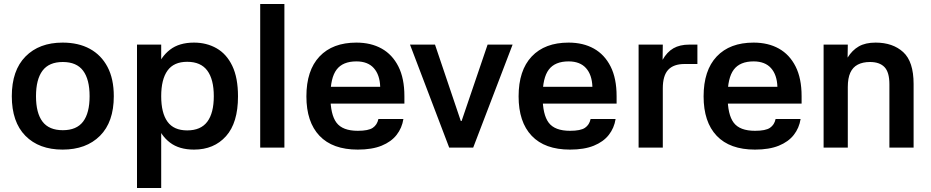

<svg xmlns="http://www.w3.org/2000/svg" viewBox="-20 -738 4655 960"><path d="M293 10Q175 10 107 -59Q39 -128 39 -257Q39 -386 107.5 -455.5Q176 -525 293 -525Q372 -525 429 -494Q486 -463 517.5 -403.5Q549 -344 549 -257Q549 -128 480 -59Q411 10 293 10ZM294 -87Q363 -87 395.5 -130Q428 -173 428 -257Q428 -341 395.5 -384.5Q363 -428 294 -428Q225 -428 192.5 -384.5Q160 -341 160 -257Q160 -173 192.5 -130Q225 -87 294 -87Z M786 -515V202H665V-515ZM950 10Q876 10 830 -25Q784 -60 763 -120.5Q742 -181 742 -256Q742 -333 763 -393.5Q784 -454 830 -489.5Q876 -525 950 -525Q1013 -525 1063 -496.5Q1113 -468 1141.5 -408.5Q1170 -349 1170 -256Q1170 -124 1110 -57Q1050 10 950 10ZM916 -86Q984 -86 1016.5 -129.5Q1049 -173 1049 -257Q1049 -341 1016.5 -385Q984 -429 916 -429Q849 -429 817.5 -385Q786 -341 786 -257Q786 -173 817.5 -129.5Q849 -86 916 -86Z M1402 0H1281V-718H1402Z M1580 -304H1881Q1879 -364 1849 -397.5Q1819 -431 1762 -431Q1694 -431 1663 -390Q1632 -349 1632 -257Q1632 -165 1662.5 -124.5Q1693 -84 1769 -84Q1822 -84 1844 -99Q1866 -114 1872 -143H1997Q1990 -98 1963 -63.5Q1936 -29 1888 -9.5Q1840 10 1769 10Q1643 10 1577.5 -59Q1512 -128 1512 -256Q1512 -386 1577.5 -455.5Q1643 -525 1762 -525Q1835 -525 1888.5 -495Q1942 -465 1972 -405.5Q2002 -346 2002 -257V-220H1579Z M2346 0H2226L2030 -515H2155L2284 -133H2288L2418 -515H2543Z M2641 -304H2942Q2940 -364 2910 -397.5Q2880 -431 2823 -431Q2755 -431 2724 -390Q2693 -349 2693 -257Q2693 -165 2723.5 -124.5Q2754 -84 2830 -84Q2883 -84 2905 -99Q2927 -114 2933 -143H3058Q3051 -98 3024 -63.5Q2997 -29 2949 -9.5Q2901 10 2830 10Q2704 10 2638.5 -59Q2573 -128 2573 -256Q2573 -386 2638.5 -455.5Q2704 -525 2823 -525Q2896 -525 2949.5 -495Q3003 -465 3033 -405.5Q3063 -346 3063 -257V-220H2640Z M3294 0H3173V-515H3294L3293 -439Q3315 -478 3347 -496.5Q3379 -515 3427 -515H3467V-418H3403Q3348 -418 3321 -389Q3294 -360 3294 -296Z M3566 -304H3867Q3865 -364 3835 -397.5Q3805 -431 3748 -431Q3680 -431 3649 -390Q3618 -349 3618 -257Q3618 -165 3648.5 -124.5Q3679 -84 3755 -84Q3808 -84 3830 -99Q3852 -114 3858 -143H3983Q3976 -98 3949 -63.5Q3922 -29 3874 -9.5Q3826 10 3755 10Q3629 10 3563.5 -59Q3498 -128 3498 -256Q3498 -386 3563.5 -455.5Q3629 -525 3748 -525Q3821 -525 3874.5 -495Q3928 -465 3958 -405.5Q3988 -346 3988 -257V-220H3565Z M4219 0H4098V-515H4219L4218 -450Q4241 -487 4274 -506Q4307 -525 4358 -525Q4444 -525 4496 -477.5Q4548 -430 4548 -318V0H4427V-317Q4427 -377 4402.5 -402.5Q4378 -428 4330 -428Q4294 -428 4269 -415Q4244 -402 4231.5 -374.5Q4219 -347 4219 -303Z"/></svg>

Font: 42dot Sans Light
Style: Bold
Weight: 700
Version: Version 1.000